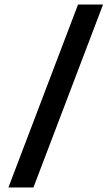

<svg xmlns="http://www.w3.org/2000/svg" viewBox="-20 -772 473 844"><path d="M433 -752 127 52H17L323 -752Z"/></svg>

Font: Pathway Extreme 8pt Thin 12pt ExtraBold
Style: Italic
Weight: 800
Italic angle: -8°
Version: Version 1.001;gftools[0.9.26]